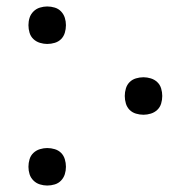

<svg xmlns="http://www.w3.org/2000/svg" viewBox="-20 -562 590 594"><path d="M126 -426Q115 -426 103.5 -429.5Q92 -433 83.5 -441Q75 -449 71.5 -460.5Q68 -472 68 -484Q68 -496 71.5 -507Q75 -518 83.5 -526.5Q92 -535 103.5 -538.5Q115 -542 126 -542Q138 -542 149.5 -538.5Q161 -535 169 -526.5Q177 -518 180.5 -507Q184 -496 184 -484Q184 -472 180.5 -460.5Q177 -449 169 -441Q161 -433 149.5 -429.5Q138 -426 126 -426ZM424 -207Q412 -207 400.5 -210.5Q389 -214 381 -222Q373 -230 369.5 -241.5Q366 -253 366 -265Q366 -277 369.5 -288.5Q373 -300 381 -308Q389 -316 400.5 -319.5Q412 -323 424 -323Q435 -323 446.5 -319.5Q458 -316 466.5 -308Q475 -300 478.5 -288.5Q482 -277 482 -265Q482 -253 478.5 -241.5Q475 -230 466.5 -222Q458 -214 446.5 -210.5Q435 -207 424 -207ZM126 12Q115 12 103.5 8.5Q92 5 83.5 -3.5Q75 -12 71.5 -23Q68 -34 68 -46Q68 -58 71.5 -69.5Q75 -81 83.5 -89Q92 -97 103.5 -100.5Q115 -104 126 -104Q138 -104 149.5 -100.5Q161 -97 169 -89Q177 -81 180.5 -69.5Q184 -58 184 -46Q184 -34 180.5 -23Q177 -12 169 -3.5Q161 5 149.5 8.5Q138 12 126 12Z"/></svg>

Font: Lode Dark Term
Style: Regular
Weight: 400
Monospace: yes
Designer: Belleve Invis
Foundry: Belleve Invis
Version: Version 29.2.0